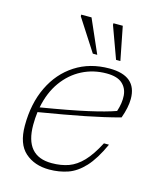

<svg xmlns="http://www.w3.org/2000/svg" viewBox="-112 -812 749 902"><g transform="rotate(15 263.0 -361.0)"><path d="M454.5 -175.5Q420 -99.5 382.5 -59.2Q345 -19 303 -4.5Q261 10 212.5 10Q141 10 95.2 -30.5Q49.5 -71 49.5 -160Q49.5 -267.5 88.8 -349Q128 -430.5 199 -476.2Q270 -522 364.5 -522Q498 -522 498 -409.5Q498 -368.5 478.5 -314.5Q402 -294 311.2 -276Q220.5 -258 90.5 -236.5Q86.5 -206 86.5 -173.5Q86.5 -22 216 -22Q262.5 -22 298.8 -35.2Q335 -48.5 366.8 -81.8Q398.5 -115 430 -175.5ZM357.5 -496Q293.5 -496 239.2 -468.2Q185 -440.5 147 -387.8Q109 -335 94.5 -260.5Q237 -284 320.2 -302.8Q403.5 -321.5 450.5 -338.5Q464.5 -380.5 461.8 -416.2Q459 -452 434.2 -474Q409.5 -496 357.5 -496ZM292 -569H270.5L170.5 -724V-732H220.5ZM404.5 -569H383.5L327 -724V-732H372.5Z"/></g></svg>

Font: Newsreader 6pt ExtraLight
Style: Italic
Weight: 275
Italic angle: -17°
Designer: Hugues Gentile
Foundry: Production Type
Version: Version 1.003; ttfautohint (v1.8.3)